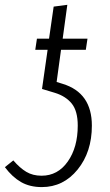

<svg xmlns="http://www.w3.org/2000/svg" viewBox="-25 -763 453 790"><path d="M232.9 -418Q353 -381.3 353 -246.1Q353 -137.7 294.4 -65.4Q235.8 6.8 147 6.8Q97.7 6.8 61.5 -13.9Q25.4 -34.7 -4.9 -75.2L29.8 -103Q56.6 -71.8 83.3 -55.9Q109.9 -40 146 -40Q212.9 -40 253.9 -98.4Q294.9 -156.7 294.9 -246.1Q294.9 -306.2 270.3 -336.7Q245.6 -367.2 201.2 -380.9L147.9 -397L170.9 -558.1H120.1L127 -604H176.8L195.8 -735.8L252 -743.2L232.9 -604H335L328.1 -558.1H226.1L208 -425.8Z"/></svg>

Font: Fira Sans Compressed Light
Style: Italic
Weight: 300
Width: 3
Italic angle: -8°
Designer: Carrois Corporate & Edenspiekermann AG
Foundry: Carrois Corporate GbR & Edenspiekermann AG
Version: Version 4.203;PS 004.203;hotconv 1.0.88;makeotf.lib2.5.64775